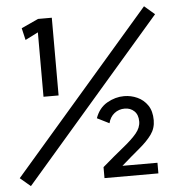

<svg xmlns="http://www.w3.org/2000/svg" viewBox="-52 -779 777 835"><g transform="rotate(-5 336.0 -361.0)"><path d="M137.7 -375.5V-656.7L81.5 -628.4L69.3 -680.7L143.6 -714.8H203.6V-375.5ZM49.3 6.8 3.9 -31.7 607.4 -729.5 652.3 -690.9ZM371.1 0V-47.9Q424.8 -94.2 463.4 -125.2Q502 -156.2 522.5 -180.9Q543 -205.6 543 -232.4Q543 -261.7 526.4 -277.6Q509.8 -293.5 484.9 -293.5Q459 -293.5 439.7 -278.3Q420.4 -263.2 413.6 -235.8L360.8 -262.2Q376.5 -306.6 412.4 -327.1Q448.2 -347.7 486.8 -347.7Q517.1 -347.7 544.4 -335.2Q571.8 -322.8 589.1 -297.4Q606.4 -272 606.4 -232.4Q606.4 -197.3 586.9 -170.2Q567.4 -143.1 533 -114.5Q498.5 -85.9 453.6 -46.4H606.4V0Z"/></g></svg>

Font: Pontano Sans
Style: Regular
Weight: 400
Designer: Vernon Adams
Foundry: Vernon Adams
Version: Version 2.001